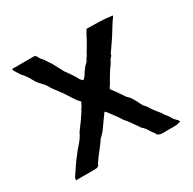

<svg xmlns="http://www.w3.org/2000/svg" viewBox="-134 -697 867 863"><g transform="rotate(-30 299.0 -266.0)"><path d="M515 -52Q519 -43 526.5 -34.5Q534 -26 539 -18Q543 -9 547.5 -3.5Q552 2 560 10Q565 14 566.5 18Q568 22 566 23Q563 24 559 24Q557 24 556 25Q553 28 528 28H470Q462 28 454 24Q446 20 443 10Q435 2 426 -14Q417 -30 403 -41Q389 -62 375 -81.5Q361 -101 350 -113Q342 -127 330 -143Q318 -159 306 -175Q302 -180 301 -181Q300 -182 295 -186Q293 -183 287.5 -175.5Q282 -168 275.5 -159Q269 -150 263.5 -142Q258 -134 255 -130Q247 -118 239 -109Q231 -100 220 -90Q209 -73 196.5 -57Q184 -41 170 -23Q165 -15 158.5 -6.5Q152 2 149 10Q144 15 139 16Q134 17 126 17H30Q30 14 31.5 8Q33 2 36 -1Q48 -18 60.5 -37.5Q73 -57 87 -74Q103 -96 122 -117Q141 -138 153 -164Q166 -181 179 -199Q192 -217 205 -237Q209 -243 210 -247Q211 -251 216 -255Q219 -259 220.5 -264Q222 -269 228 -277Q212 -294 203.5 -308Q195 -322 189 -331Q183 -339 179 -346Q175 -353 168 -361Q156 -378 147 -389.5Q138 -401 131 -415Q127 -422 111 -438.5Q95 -455 86 -473L78 -487Q67 -504 60.5 -511Q54 -518 52 -520Q48 -528 42 -536.5Q36 -545 32 -554Q32 -556 31.5 -557Q31 -558 32 -560H149Q152 -556 155.5 -553.5Q159 -551 161 -543Q165 -536 172 -529.5Q179 -523 183 -514Q191 -503 199.5 -489Q208 -475 216 -458Q219 -454 222 -447.5Q225 -441 229 -434Q255 -400 272 -368Q277 -363 279.5 -359.5Q282 -356 284 -357Q289 -359 296 -368Q303 -377 306 -384Q314 -394 319.5 -402Q325 -410 335 -418Q339 -422 342.5 -429.5Q346 -437 351 -442Q358 -456 365.5 -467.5Q373 -479 380 -492Q388 -505 393.5 -517Q399 -529 407 -541Q408 -545 411 -548Q412 -549 413 -549Q443 -549 476.5 -548Q510 -547 544 -542Q544 -540 541.5 -535.5Q539 -531 535 -527Q531 -522 528.5 -517Q526 -512 520 -504Q512 -490 504 -478Q496 -466 488 -453L453 -402Q450 -400 449 -393.5Q448 -387 443 -384Q438 -380 434.5 -372.5Q431 -365 426 -357Q412 -339 403 -323.5Q394 -308 386 -295Q381 -285 377.5 -279.5Q374 -274 368 -266V-260Q377 -249 388.5 -232.5Q400 -216 408 -204Q412 -196 419.5 -189.5Q427 -183 432 -175Q436 -167 440 -161.5Q444 -156 447 -148L457 -129Q460 -123 465 -118.5Q470 -114 473 -109Q485 -89 497 -74Z"/></g></svg>

Font: Kirang Haerang
Style: Regular
Weight: 400
Version: Version 1.00